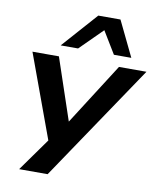

<svg xmlns="http://www.w3.org/2000/svg" viewBox="-100 -850 916 1108"><g transform="rotate(10 357.5 -296.0)"><path d="M89 180 236 -26 245 39 47 -501H202L324 -139H323L554 -501H715L256 180ZM201 -565 385 -772H515L615 -565H513L434 -695L303 -565Z"/></g></svg>

Font: Nunito Sans 7pt Expanded
Style: Bold Italic
Weight: 700
Width: 7
Italic angle: -9°
Designer: Vernon Adams
Foundry: Vernon Adams
Version: Version 3.101;gftools[0.9.27]